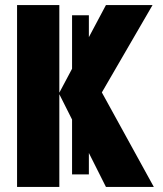

<svg xmlns="http://www.w3.org/2000/svg" viewBox="-20 -734 640 754"><path d="M263 -49V-674H329V-49ZM47 0V-714H213V-370L396 -714H579L380 -371L584 0H396L213 -364V0Z"/></svg>

Font: Noto Sans Mono Extra
Style: Regular
Weight: 800
Designer: Monotype Design Team
Foundry: Monotype Imaging Inc.
Version: Version 1.900